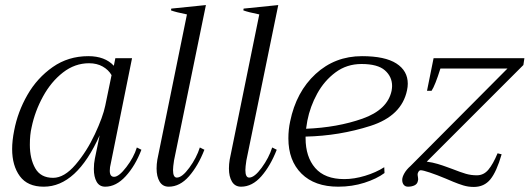

<svg xmlns="http://www.w3.org/2000/svg" viewBox="-20 -728 2093 759"><path d="M28 -139Q28 -172 36 -212Q50 -286 88.5 -353Q127 -420 188.5 -463Q250 -506 329 -506Q395 -506 430 -468L436 -498H502L418 -82Q414 -67 414 -53Q414 -29 431 -29Q450 -29 479.5 -67.5Q509 -106 521 -145L539 -136Q515 -73 477 -31.5Q439 10 396 10Q373 10 362 -9.5Q351 -29 351 -60Q351 -82 355 -101L374 -193Q283 10 153 10Q89 10 58.5 -31.5Q28 -73 28 -139ZM396 -310 421 -431Q409 -452 386 -465Q363 -478 332 -478Q276 -478 229 -441.5Q182 -405 150 -346.5Q118 -288 105 -225Q98 -196 98 -156Q98 -100 119.5 -62.5Q141 -25 190 -25Q234 -25 278.5 -77Q323 -129 355 -197.5Q387 -266 396 -310Z M599 -62Q599 -79 602 -97L719 -671Q674 -680 656 -687L657 -694L794 -708L668 -94Q664 -68 664 -56Q664 -26 679 -26Q700 -26 728.5 -65Q757 -104 770 -145L788 -136Q763 -72 727 -31Q691 10 647 10Q623 10 611 -10Q599 -30 599 -62Z M885 -62Q885 -79 888 -97L1005 -671Q960 -680 942 -687L943 -694L1080 -708L954 -94Q950 -68 950 -56Q950 -26 965 -26Q986 -26 1014.5 -65Q1043 -104 1056 -145L1074 -136Q1049 -72 1013 -31Q977 10 933 10Q909 10 897 -10Q885 -30 885 -62Z M1592 -397Q1592 -385 1589 -371Q1568 -270 1445 -230.5Q1322 -191 1188 -188V-182Q1188 -108 1226 -64Q1264 -20 1341 -20Q1380 -20 1423 -33Q1466 -46 1499 -67L1500 -44Q1469 -21 1420.5 -5.5Q1372 10 1317 10Q1224 10 1172 -41.5Q1120 -93 1120 -181Q1120 -216 1127 -248Q1151 -365 1227.5 -435.5Q1304 -506 1411 -506Q1502 -506 1547 -477Q1592 -448 1592 -397ZM1530 -388Q1530 -425 1501.5 -450Q1473 -475 1409 -475Q1351 -475 1306.5 -442Q1262 -409 1234 -358Q1206 -307 1195 -251Q1191 -229 1190 -219Q1314 -224 1413 -259Q1512 -294 1528 -369Q1530 -381 1530 -388Z M1742 -22Q1706 -37 1679 -46Q1652 -55 1643 -55Q1635 -55 1631 -41V-36Q1631 -32 1632.5 -25.5Q1634 -19 1632 -13Q1630 -1 1619 4.5Q1608 10 1593 10Q1582 10 1576 2.5Q1570 -5 1570 -17Q1570 -28 1578.5 -43Q1587 -58 1603 -72L1986 -457H1721Q1700 -390 1686 -369H1668L1694 -498H2053L2049 -471L1667 -89Q1690 -86 1710 -80Q1730 -74 1746 -68Q1762 -62 1768 -60Q1801 -47 1821.5 -41Q1842 -35 1865 -35Q1892 -35 1910.5 -57Q1929 -79 1947 -122L1963 -118Q1943 -49 1918.5 -19Q1894 11 1853 11Q1831 11 1811.5 5Q1792 -1 1771.5 -9.5Q1751 -18 1742 -22Z"/></svg>

Font: Trirong Light
Style: Italic
Weight: 300
Italic angle: -12°
Designer: Katatrad Team
Foundry: CadsonDemak
Version: Version 1.001